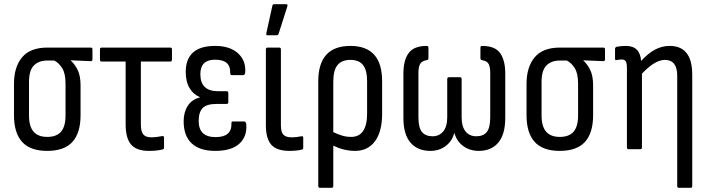

<svg xmlns="http://www.w3.org/2000/svg" viewBox="-20 -715 3394 920"><path d="M206 8Q125 8 86 -35Q47 -78 47 -163V-313Q47 -394 86 -440.5Q125 -487 207 -487H415Q423 -487 423 -478V-431Q423 -422 415 -422L319 -426V-425Q339 -407 352.5 -379Q366 -351 366 -306V-163Q366 -78 327 -35Q288 8 206 8ZM206 -59Q251 -59 272.5 -84Q294 -109 294 -162V-314Q294 -363 278 -388.5Q262 -414 240 -425H207Q166 -425 142.5 -401.5Q119 -378 119 -322V-162Q119 -109 141 -84Q163 -59 206 -59Z M694 8Q634 8 608 -22.5Q582 -53 582 -120V-420H467Q459 -420 459 -430V-478Q459 -487 467 -487H796Q804 -487 804 -478V-430Q804 -420 796 -420H655V-118Q655 -84 667 -70.5Q679 -57 704 -57Q719 -57 733 -59Q747 -61 758 -63Q766 -64 766 -55V-8Q766 -1 760 1Q748 4 731.5 6Q715 8 694 8Z M1011 8Q937 8 898.5 -28Q860 -64 860 -134Q860 -177 879.5 -207.5Q899 -238 937 -248V-250Q907 -262 888.5 -292.5Q870 -323 870 -370Q870 -495 1011 -495Q1081 -495 1120 -460Q1159 -425 1155 -368Q1153 -355 1145 -355H1091Q1083 -355 1083 -367Q1085 -429 1011 -429Q940 -429 940 -360Q940 -278 1024 -278H1066Q1074 -278 1074 -269V-226Q1074 -217 1066 -217H1017Q971 -217 951.5 -197.5Q932 -178 932 -135Q932 -58 1013 -58Q1091 -58 1089 -123Q1088 -133 1096 -133H1150Q1158 -133 1160 -120Q1165 -62 1127.5 -27Q1090 8 1011 8Z M1367 8Q1306 8 1280 -21.5Q1254 -51 1254 -115V-478Q1254 -487 1262 -487H1318Q1326 -487 1326 -478V-114Q1326 -82 1338 -69.5Q1350 -57 1377 -57Q1390 -57 1402 -58.5Q1414 -60 1424 -62Q1433 -64 1433 -54V-7Q1433 0 1426 2Q1401 8 1367 8ZM1262 -546Q1254 -546 1256 -555L1285 -687Q1286 -695 1295 -695H1351Q1360 -695 1357 -685L1315 -553Q1312 -546 1305 -546Z M1513 185Q1505 185 1505 176V-325Q1505 -495 1659 -495Q1811 -495 1811 -326V-170Q1811 -85 1777 -38.5Q1743 8 1681 8Q1629 8 1577 -17V176Q1577 185 1569 185ZM1577 -323V-82Q1597 -72 1618.5 -65.5Q1640 -59 1662 -59Q1739 -59 1739 -171V-325Q1739 -379 1719.5 -403.5Q1700 -428 1659 -428Q1618 -428 1597.5 -403.5Q1577 -379 1577 -323Z M2042 8Q1981 8 1947 -31.5Q1913 -71 1913 -150V-363Q1913 -426 1938 -460.5Q1963 -495 2025 -495Q2033 -495 2033 -486V-437Q2033 -428 2025 -427Q2001 -423 1993 -408.5Q1985 -394 1985 -367V-154Q1985 -103 2002 -82.5Q2019 -62 2053 -62Q2084 -62 2103.5 -85Q2123 -108 2123 -154V-336Q2123 -345 2131 -345H2184Q2192 -345 2192 -336V-154Q2192 -108 2211 -85Q2230 -62 2262 -62Q2296 -62 2312.5 -82.5Q2329 -103 2329 -154V-367Q2329 -394 2321.5 -408.5Q2314 -423 2289 -427Q2282 -428 2282 -437V-486Q2282 -495 2290 -495Q2352 -495 2376.5 -460.5Q2401 -426 2401 -363V-150Q2401 -71 2367.5 -31.5Q2334 8 2274 8Q2232 8 2200.5 -14.5Q2169 -37 2158 -76H2156Q2146 -38 2115 -15Q2084 8 2042 8Z M2662 8Q2581 8 2542 -35Q2503 -78 2503 -163V-313Q2503 -394 2542 -440.5Q2581 -487 2663 -487H2871Q2879 -487 2879 -478V-431Q2879 -422 2871 -422L2775 -426V-425Q2795 -407 2808.5 -379Q2822 -351 2822 -306V-163Q2822 -78 2783 -35Q2744 8 2662 8ZM2662 -59Q2707 -59 2728.5 -84Q2750 -109 2750 -162V-314Q2750 -363 2734 -388.5Q2718 -414 2696 -425H2663Q2622 -425 2598.5 -401.5Q2575 -378 2575 -322V-162Q2575 -109 2597 -84Q2619 -59 2662 -59Z M2992 0Q2984 0 2984 -9V-387Q2984 -412 2978.5 -421Q2973 -430 2959 -430Q2953 -430 2946.5 -429Q2940 -428 2934 -427Q2927 -426 2927 -434V-481Q2927 -488 2935 -491Q2946 -493 2957.5 -494Q2969 -495 2979 -495Q3047 -495 3052 -423Q3086 -460 3119 -477.5Q3152 -495 3189 -495Q3297 -495 3297 -357V176Q3297 185 3289 185H3233Q3225 185 3225 176V-352Q3225 -428 3166 -428Q3118 -428 3056 -362V-9Q3056 0 3048 0Z"/></svg>

Font: Sofia Sans Cond
Style: Regular
Weight: 400
Width: 3
Designer: Botio Nikoltchev, Ani Petrova
Foundry: lettersoup
Version: Version 4.100; ttfautohint (v1.8.3)